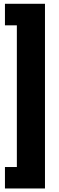

<svg xmlns="http://www.w3.org/2000/svg" viewBox="-20 -852 320 1040"><path d="M223.6 -831.5V168.9H6.8V52.7H71.3V-714.8H6.8V-831.5Z"/></svg>

Font: Heebo ExtraBold
Style: Regular
Weight: 800
Designer: Oded Ezer
Foundry: Meir Sadan
Version: Version 2.001; ttfautohint (v1.5.14-ce02) -l 8 -r 50 -G 200 